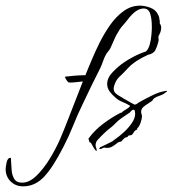

<svg xmlns="http://www.w3.org/2000/svg" viewBox="-160 -479 611 679"><path d="M-78 180Q-105 180 -122.5 162.5Q-140 145 -140 119Q-140 111 -136.5 95Q-133 79 -123 79Q-121 79 -121 83Q-121 87 -121 89Q-120 102 -119 120.5Q-118 139 -110 153Q-102 167 -82 167Q-56 167 -30.5 142Q-5 117 16.5 81.5Q38 46 52 14Q65 -16 83 -62.5Q101 -109 133 -191Q121 -190 109.5 -188.5Q98 -187 86 -187Q81 -187 76 -194.5Q71 -202 70 -206L71 -208Q88 -210 106 -211.5Q124 -213 142 -213Q146 -224 154 -242.5Q162 -261 166 -271Q176 -295 191.5 -326.5Q207 -358 228 -388.5Q249 -419 276 -439Q303 -459 335 -459Q352 -459 371 -452Q390 -445 398 -429Q403 -420 403 -417Q403 -414 404 -409Q406 -405 405 -400.5Q404 -396 408 -391Q410 -387 410 -382Q410 -368 403 -356Q399 -349 400.5 -343.5Q402 -338 400 -331Q396 -315 389.5 -302Q383 -289 363 -285Q317 -264 295 -240.5Q273 -217 265 -210Q253 -199 247.5 -186Q242 -173 242 -165Q242 -155 249.5 -148.5Q257 -142 265 -138Q268 -136 280 -129Q292 -122 303.5 -115.5Q315 -109 316 -109Q321 -109 326 -113Q331 -117 335 -119Q349 -127 374 -139.5Q399 -152 414 -155L428 -158Q429 -158 431 -156Q430 -155 428 -153.5Q426 -152 424 -151Q418 -145 404.5 -140.5Q391 -136 386 -132Q383 -130 381 -126.5Q379 -123 376 -121Q367 -115 353 -105.5Q339 -96 339 -84Q339 -80 340.5 -76Q342 -72 342 -67Q342 -59 337 -44.5Q332 -30 325 -25V-21Q316 -18 311.5 -8.5Q307 1 295 0L290 6Q283 6 278 11.5Q273 17 268 22H267Q260 22 252.5 28.5Q245 35 234.5 40.5Q224 46 208 43Q204 44 201 46Q198 48 194 48Q191 48 191 46Q191 45 194 42Q198 40 215 32Q232 24 239 20Q239 19 243.5 16Q248 13 249 12Q262 3 278 -11.5Q294 -26 306 -43.5Q318 -61 318 -77Q318 -80 317 -85.5Q316 -91 312 -91Q308 -91 304.5 -87Q301 -83 299 -81Q292 -76 284 -71Q276 -66 268 -60Q258 -53 250 -44.5Q242 -36 232 -28Q219 -18 208 -7.5Q197 3 186 15Q178 23 178 35Q178 39 180 43.5Q182 48 182 53L181 55Q177 53 172.5 45.5Q168 38 164 30.5Q160 23 156 24Q156 20 154.5 17Q153 14 153 11Q174 -18 204.5 -41Q235 -64 266 -80H269Q276 -87 285.5 -92Q295 -97 300 -104V-105Q287 -113 272 -119Q257 -125 246 -136Q236 -144 227.5 -156Q219 -168 219 -182Q219 -204 239 -224.5Q259 -245 278 -258Q289 -266 311.5 -278Q334 -290 356 -297Q365 -305 369.5 -321.5Q374 -338 375.5 -355.5Q377 -373 377 -383Q377 -413 371 -431Q365 -449 348 -449Q321 -449 291 -409Q281 -396 273 -387.5Q265 -379 252 -356Q248 -349 241.5 -333.5Q235 -318 231 -310Q227 -302 222 -296.5Q217 -291 212 -281Q208 -273 203.5 -260Q199 -247 194 -237Q180 -210 164.5 -178Q149 -146 132 -110Q113 -71 99 -35.5Q85 0 65 39Q28 112 -4 146Q-36 180 -78 180Z"/></svg>

Font: Qwitcher Grypen
Style: Regular
Weight: 400
Designer: Robert E. Leuschke
Foundry: Robert E. Leuschke
Version: Version 1.100; ttfautohint (v1.8.3)